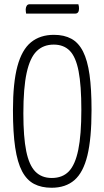

<svg xmlns="http://www.w3.org/2000/svg" viewBox="-20 -874 492 904"><path d="M223 10Q175 10 140.5 -8Q106 -26 84 -67.5Q62 -109 51.5 -179.5Q41 -250 41 -355Q41 -484 62 -562Q83 -640 126 -675Q169 -710 234 -710Q282 -710 316 -691.5Q350 -673 371 -631.5Q392 -590 401.5 -522.5Q411 -455 411 -356Q411 -222 391.5 -142Q372 -62 330.5 -26Q289 10 223 10ZM224 -36Q274 -36 304 -67Q334 -98 348.5 -168.5Q363 -239 363 -357Q363 -472 350 -539Q337 -606 308.5 -635Q280 -664 233 -664Q184 -664 152.5 -633Q121 -602 105.5 -531Q90 -460 90 -340Q90 -229 103.5 -162.5Q117 -96 146.5 -66Q176 -36 224 -36ZM103 -810Q102 -816 101.5 -821Q101 -826 101 -831Q102 -842 106.5 -848Q111 -854 120 -854H349Q351 -848 351.5 -843Q352 -838 352 -833Q352 -822 347.5 -816Q343 -810 334 -810Z"/></svg>

Font: Yanone Kaffeesatz ExtraLight Light
Style: Regular
Weight: 300
Version: Version 2.003